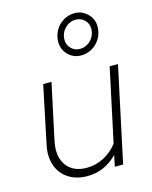

<svg xmlns="http://www.w3.org/2000/svg" viewBox="-120 -872 758 960"><g transform="rotate(-15 259.5 -392.0)"><path d="M212 10Q157 10 116.5 -15.5Q76 -41 59 -87.5Q42 -134 55 -195L117 -492H160L98 -202Q82 -124 116 -77.5Q150 -31 220 -31Q267 -31 309 -53Q351 -75 380 -113L461 -492H504L399 0H356L368 -58Q302 10 212 10ZM338 -581Q299 -581 271.5 -608.5Q244 -636 244 -675Q244 -708 259.5 -735Q275 -762 301.5 -778Q328 -794 359 -794Q398 -794 426 -766.5Q454 -739 454 -700Q454 -667 438.5 -640Q423 -613 396.5 -597Q370 -581 338 -581ZM340 -614Q374 -614 397.5 -639Q421 -664 421 -698Q421 -724 402.5 -742.5Q384 -761 358 -761Q324 -761 300.5 -736.5Q277 -712 277 -677Q277 -651 295.5 -632.5Q314 -614 340 -614Z"/></g></svg>

Font: Red Hat Display VF
Style: Italic
Weight: 300
Italic angle: -12°
Designer: Pentagram, MCKL
Foundry: Pentagram, MCKL
Version: Version 1.023